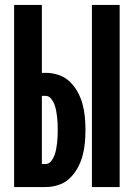

<svg xmlns="http://www.w3.org/2000/svg" viewBox="-20 -755 540 775"><path d="M351 0V-735H463V0ZM37 0V-735H149V-461H164Q191 -461 216.5 -452.5Q242 -444 261 -426Q280 -408 293 -384.5Q306 -361 313 -335.5Q320 -310 322.5 -283.5Q325 -257 325 -231Q325 -204 322.5 -177.5Q320 -151 313 -125.5Q306 -100 293 -76.5Q280 -53 261 -35Q242 -17 216.5 -8.5Q191 0 164 0ZM164 -93Q177 -93 186 -104Q195 -115 199.5 -127Q204 -139 206.5 -152Q209 -165 210.5 -178Q212 -191 212.5 -204.5Q213 -218 213 -231Q213 -244 212.5 -257Q212 -270 210.5 -283Q209 -296 206.5 -309Q204 -322 199.5 -334Q195 -346 186 -357Q177 -368 164 -368H149V-93Z"/></svg>

Font: Iosevka SS04 Heavy
Style: Regular
Weight: 900
Monospace: yes
Designer: Belleve Invis
Foundry: Belleve Invis
Version: Version 19.0.0; ttfautohint (v1.8.4)